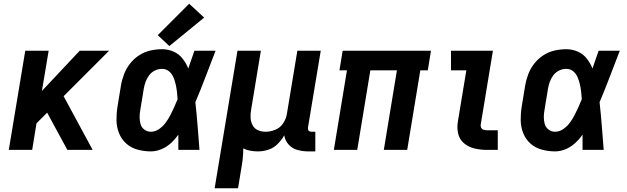

<svg xmlns="http://www.w3.org/2000/svg" viewBox="-20 -801 3352 1026"><path d="M27 0H152L175 -142L232 -199L310 -55L340 0H475L320 -287L563 -530H406L204 -315L240 -530H115Z M786 8Q814 8 842 -3.5Q870 -15 892.5 -35.5Q915 -56 933 -81Q933 -40 933 0H1046Q1041 -64 1036 -127.5Q1031 -191 1024 -255Q1053 -323 1079 -392Q1105 -461 1132 -530H1019Q1003 -483 986 -435Q975 -463 956 -487.5Q937 -512 908 -525Q879 -538 846 -538Q815 -538 783.5 -531Q752 -524 723.5 -505.5Q695 -487 674.5 -460.5Q654 -434 642.5 -403.5Q631 -373 626 -342L608 -232Q602 -195 602.5 -158.5Q603 -122 616 -89.5Q629 -57 654.5 -34Q680 -11 715 -1.5Q750 8 786 8ZM786 -97Q767 -97 751.5 -108.5Q736 -120 731 -138Q726 -156 726 -175.5Q726 -195 730 -215L748 -325Q751 -344 757.5 -362.5Q764 -381 776.5 -398Q789 -415 807.5 -424Q826 -433 846 -433Q867 -433 882.5 -420.5Q898 -408 906 -389.5Q914 -371 918.5 -351.5Q923 -332 925.5 -311.5Q928 -291 929 -271Q920 -249 910.5 -227.5Q901 -206 890 -185Q879 -164 864.5 -144.5Q850 -125 829.5 -111Q809 -97 786 -97ZM885 -555 1071 -707 991 -781 823 -613Z M1127 205H1252L1269 102Q1274 75 1277 47.5Q1280 20 1280 -8Q1298 1 1318 4.5Q1338 8 1358 8Q1386 8 1414 -1Q1442 -10 1463.5 -31.5Q1485 -53 1499 -78Q1503 -50 1522.5 -28.5Q1542 -7 1570 0.5Q1598 8 1628 8H1665V-97H1646Q1639 -97 1633.5 -99.5Q1628 -102 1626.5 -108Q1625 -114 1626 -121L1694 -530H1569L1513 -192Q1509 -166 1493 -142Q1477 -118 1451 -107.5Q1425 -97 1399 -97Q1377 -97 1358 -105.5Q1339 -114 1329.5 -132.5Q1320 -151 1319 -172Q1318 -193 1322 -215L1374 -530H1249Z M1764 0H1889L1959 -425H2101L2031 0H2156L2226 -425H2266L2283 -530H1811L1794 -425H1834Z M2582 0H2640V-105H2582Q2572 -105 2563.5 -108Q2555 -111 2551 -119Q2547 -127 2549 -136L2614 -530H2390V-425H2472L2427 -153Q2421 -120 2428 -88Q2435 -56 2459.5 -35.5Q2484 -15 2516 -7.5Q2548 0 2582 0Z M2946 8Q2974 8 3002 -3.5Q3030 -15 3052.5 -35.5Q3075 -56 3093 -81Q3093 -40 3093 0H3206Q3201 -64 3196 -127.5Q3191 -191 3184 -255Q3213 -323 3239 -392Q3265 -461 3292 -530H3179Q3163 -483 3146 -435Q3135 -463 3116 -487.5Q3097 -512 3068 -525Q3039 -538 3006 -538Q2975 -538 2943.5 -531Q2912 -524 2883.5 -505.5Q2855 -487 2834.5 -460.5Q2814 -434 2802.5 -403.5Q2791 -373 2786 -342L2768 -232Q2762 -195 2762.5 -158.5Q2763 -122 2776 -89.5Q2789 -57 2814.5 -34Q2840 -11 2875 -1.5Q2910 8 2946 8ZM2946 -97Q2927 -97 2911.5 -108.5Q2896 -120 2891 -138Q2886 -156 2886 -175.5Q2886 -195 2890 -215L2908 -325Q2911 -344 2917.5 -362.5Q2924 -381 2936.5 -398Q2949 -415 2967.5 -424Q2986 -433 3006 -433Q3027 -433 3042.5 -420.5Q3058 -408 3066 -389.5Q3074 -371 3078.5 -351.5Q3083 -332 3085.5 -311.5Q3088 -291 3089 -271Q3080 -249 3070.5 -227.5Q3061 -206 3050 -185Q3039 -164 3024.5 -144.5Q3010 -125 2989.5 -111Q2969 -97 2946 -97Z"/></svg>

Font: Iosevka Sparkle
Style: Bold Italic
Weight: 700
Italic angle: -9°
Designer: Belleve Invis
Foundry: Belleve Invis
Version: Version 4.5.0; ttfautohint (v1.8.3)